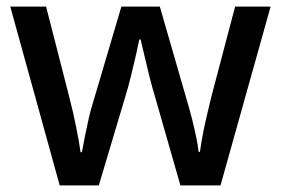

<svg xmlns="http://www.w3.org/2000/svg" viewBox="-20 -560 847 579"><path d="M447 -270Q439 -296 430.5 -330Q422 -364 415 -394.5Q408 -425 404 -441H400Q397 -425 390 -394Q383 -363 374.5 -329Q366 -295 358 -269L278 -1H160L11 -540H119L189 -267Q200 -225 209.5 -177.5Q219 -130 223 -101H227Q230 -118 235.5 -146Q241 -174 247.5 -202.5Q254 -231 260 -249L346 -540H462L546 -249Q552 -229 559 -201.5Q566 -174 571.5 -147.5Q577 -121 579 -102H583Q585 -118 590 -146Q595 -174 602.5 -206Q610 -238 617 -267L689 -540H796L645 -1H524Z"/></svg>

Font: Noto Sans Arabic Med
Style: Regular
Weight: 500
Designer: Monotype Design Team, Nadine Chahine, Nizar Qandah and Khaled Hosny
Foundry: Monotype Imaging Inc.
Version: Version 2.012; ttfautohint (v1.8.4.7-5d5b)